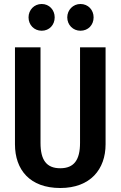

<svg xmlns="http://www.w3.org/2000/svg" viewBox="-20 -928 604 962"><path d="M189 -908C151 -908 123 -878 123 -841C123 -803 151 -774 189 -774C227 -774 254 -803 254 -841C254 -878 227 -908 189 -908ZM383 -908C346 -908 317 -878 317 -841C317 -803 346 -774 383 -774C422 -774 449 -803 449 -841C449 -878 422 -908 383 -908ZM509 -691H381V-212C381 -127 351 -85 282 -85C213 -85 183 -126 183 -212V-691H55V-205C55 -77 130 14 282 14C433 14 509 -80 509 -205Z"/></svg>

Font: Fira Sans Condensed Medium
Style: Regular
Weight: 500
Width: 3
Designer: Carrois Corporate & Edenspiekermann AG
Foundry: Carrois Corporate GbR & Edenspiekermann AG
Version: Version 4.202;PS 004.202;hotconv 1.0.88;makeotf.lib2.5.64775